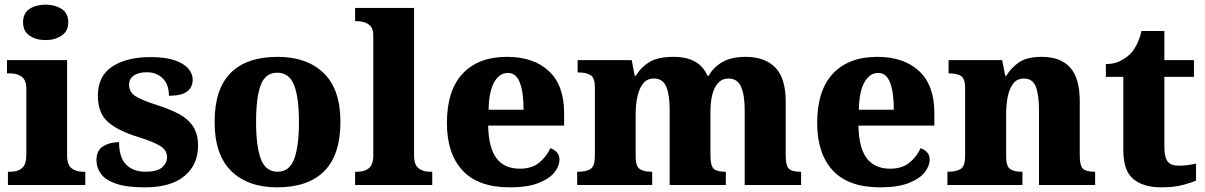

<svg xmlns="http://www.w3.org/2000/svg" viewBox="-20 -794 5172 824"><path d="M176 -622Q135 -622 107 -641Q79 -660 79 -698Q79 -738 107 -756Q135 -774 176 -774Q215 -774 244 -756Q273 -738 273 -698Q273 -660 244 -641Q215 -622 176 -622ZM14 0V-57H26Q56 -57 74.5 -72.5Q93 -88 93 -130V-412Q93 -450 73.5 -464.5Q54 -479 26 -479H10V-536H268V-128Q268 -87 287 -72Q306 -57 335 -57H346V0Z M602 10Q524 10 478.5 -5.5Q433 -21 413.5 -47.5Q394 -74 394 -107Q394 -149 423 -166.5Q452 -184 491 -184Q491 -118 521.5 -87.5Q552 -57 605 -57Q654 -57 675.5 -75.5Q697 -94 697 -119Q697 -149 668.5 -167Q640 -185 576 -205Q487 -232 443.5 -270.5Q400 -309 400 -383Q400 -468 462 -508.5Q524 -549 626 -549Q691 -549 730.5 -535Q770 -521 788.5 -499Q807 -477 807 -453Q807 -419 782.5 -401Q758 -383 705 -383Q705 -432 678 -458Q651 -484 610 -484Q575 -484 554.5 -470Q534 -456 534 -430Q534 -400 559.5 -382.5Q585 -365 654 -343Q708 -326 747.5 -305Q787 -284 808.5 -251.5Q830 -219 830 -169Q830 -87 771.5 -38.5Q713 10 602 10Z M1169 10Q1044 10 972.5 -60Q901 -130 901 -271Q901 -411 969.5 -480.5Q1038 -550 1172 -550Q1297 -550 1369 -480.5Q1441 -411 1441 -271Q1441 -130 1372 -60Q1303 10 1169 10ZM1171 -57Q1222 -57 1242.5 -111.5Q1263 -166 1263 -271Q1263 -376 1242 -429Q1221 -482 1170 -482Q1119 -482 1099 -429Q1079 -376 1079 -271Q1079 -166 1099.5 -111.5Q1120 -57 1171 -57Z M1504 0V-57H1515Q1544 -57 1563 -72Q1582 -87 1582 -128V-644Q1582 -670 1569.5 -682.5Q1557 -695 1541.5 -699Q1526 -703 1515 -703H1504V-760H1757V-128Q1757 -87 1776 -72Q1795 -57 1824 -57H1835V0Z M2168 10Q2032 10 1965 -62.5Q1898 -135 1898 -266Q1898 -406 1965.5 -478Q2033 -550 2156 -550Q2270 -550 2335.5 -489Q2401 -428 2401 -309V-255H2075Q2077 -159 2111 -114.5Q2145 -70 2211 -70Q2262 -70 2293.5 -95.5Q2325 -121 2342 -158Q2358 -153 2369.5 -140.5Q2381 -128 2381 -110Q2381 -82 2359.5 -54.5Q2338 -27 2291 -8.5Q2244 10 2168 10ZM2227 -323Q2227 -398 2211 -439.5Q2195 -481 2160 -481Q2123 -481 2100.5 -440.5Q2078 -400 2077 -323Z M2457 0V-57H2462Q2496 -57 2514.5 -69Q2533 -81 2533 -125V-419Q2533 -460 2514.5 -471.5Q2496 -483 2463 -483H2459V-536H2691L2704 -469H2709Q2730 -505 2766.5 -527.5Q2803 -550 2871 -550Q2982 -550 3016 -469H3022Q3041 -505 3080 -527.5Q3119 -550 3180 -550Q3262 -550 3307 -504.5Q3352 -459 3352 -358V-128Q3352 -82 3366 -69.5Q3380 -57 3414 -57H3418V0H3176V-322Q3176 -386 3160.5 -421.5Q3145 -457 3106 -457Q3079 -457 3061.5 -437.5Q3044 -418 3036.5 -386Q3029 -354 3029 -316V-128Q3029 -82 3043 -69.5Q3057 -57 3091 -57H3095V0H2854V-322Q2854 -386 2839.5 -421.5Q2825 -457 2786 -457Q2757 -457 2740 -435.5Q2723 -414 2715.5 -379.5Q2708 -345 2708 -305V-122Q2708 -81 2725 -69Q2742 -57 2775 -57H2779V0Z M3757 10Q3621 10 3554 -62.5Q3487 -135 3487 -266Q3487 -406 3554.5 -478Q3622 -550 3745 -550Q3859 -550 3924.5 -489Q3990 -428 3990 -309V-255H3664Q3666 -159 3700 -114.5Q3734 -70 3800 -70Q3851 -70 3882.5 -95.5Q3914 -121 3931 -158Q3947 -153 3958.5 -140.5Q3970 -128 3970 -110Q3970 -82 3948.5 -54.5Q3927 -27 3880 -8.5Q3833 10 3757 10ZM3816 -323Q3816 -398 3800 -439.5Q3784 -481 3749 -481Q3712 -481 3689.5 -440.5Q3667 -400 3666 -323Z M4046 0V-57H4050Q4084 -57 4103 -69Q4122 -81 4122 -125V-415Q4122 -456 4105 -467.5Q4088 -479 4055 -479H4051V-536H4281L4294 -469H4299Q4320 -504 4354 -527Q4388 -550 4451 -550Q4531 -550 4572.5 -504.5Q4614 -459 4614 -358V-128Q4614 -82 4628 -69.5Q4642 -57 4676 -57H4680V0H4439V-322Q4439 -386 4425.5 -421.5Q4412 -457 4374 -457Q4345 -457 4328.5 -435.5Q4312 -414 4305 -379.5Q4298 -345 4298 -305V-122Q4298 -81 4314.5 -69Q4331 -57 4364 -57H4368V0Z M4964 10Q4887 10 4844 -25.5Q4801 -61 4801 -149V-464H4726V-519Q4764 -519 4791 -534Q4818 -549 4833 -565Q4847 -580 4859 -604Q4871 -628 4879 -661H4977V-536H5104V-464H4977V-165Q4977 -122 4990 -102.5Q5003 -83 5039 -83Q5059 -83 5078 -85.5Q5097 -88 5113 -92V-19Q5096 -11 5057.5 -0.5Q5019 10 4964 10Z"/></svg>

Font: Noto Serif Devanagari ExtraBold
Style: Regular
Weight: 800
Designer: Universal Thirst, Indian Type Foundry and the Monotype Design Team
Foundry: Monotype Imaging Inc.
Version: Version 2.004; ttfautohint (v1.8.4.7-5d5b)